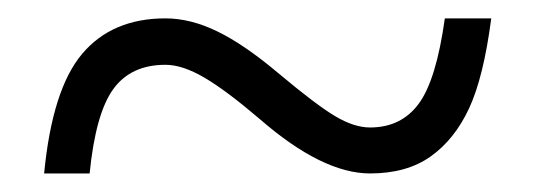

<svg xmlns="http://www.w3.org/2000/svg" viewBox="-20 -433 581 208"><path d="M380.9 -245.1Q329.1 -245.1 261.2 -304.2Q225.1 -335 201.4 -348.9Q177.7 -362.8 159.2 -362.8Q121.6 -362.8 102.5 -336.2Q83.5 -309.6 77.1 -245.1H27.8Q36.6 -336.4 69.1 -374.8Q101.6 -413.1 159.2 -413.1Q186.5 -413.1 215.6 -398.9Q244.6 -384.8 281.2 -354Q323.2 -318.8 343.5 -306.9Q363.8 -294.9 380.9 -294.9Q414.6 -294.9 433.6 -320.6Q452.6 -346.2 461.9 -413.1H512.2Q503.9 -349.6 488.3 -315.9Q472.7 -282.2 446.8 -263.7Q420.9 -245.1 380.9 -245.1Z"/></svg>

Font: Tinos
Style: Regular
Weight: 400
Designer: Steve Matteson
Foundry: Monotype Imaging Inc.
Version: Version 1.23